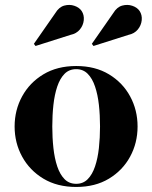

<svg xmlns="http://www.w3.org/2000/svg" viewBox="-20 -732 604 762"><path d="M282.5 10Q207 10 152.2 -23Q97.5 -56 67.8 -110.5Q38 -165 38 -230Q38 -295 67.8 -349.5Q97.5 -404 152.2 -437Q207 -470 282.5 -470Q358 -470 412.5 -437Q467 -404 496.5 -349.5Q526 -295 526 -230Q526 -165 496.5 -110.5Q467 -56 412.5 -23Q358 10 282.5 10ZM282.5 -2.5Q310 -2.5 328.2 -21Q346.5 -39.5 357.2 -71.5Q368 -103.5 372.5 -144.5Q377 -185.5 377 -230Q377 -275 372.5 -315.8Q368 -356.5 357.2 -388.5Q346.5 -420.5 328.2 -439Q310 -457.5 282.5 -457.5Q254.5 -457.5 236.2 -439Q218 -420.5 207.2 -388.5Q196.5 -356.5 192 -315.8Q187.5 -275 187.5 -230Q187.5 -185.5 192 -144.5Q196.5 -103.5 207.2 -71.5Q218 -39.5 236.2 -21Q254.5 -2.5 282.5 -2.5ZM121 -549.5 114.5 -558 199.5 -680Q214 -704 235 -709.8Q256 -715.5 275.2 -709Q294.5 -702.5 304 -688.5Q314.5 -672.5 312.5 -652Q310.5 -631.5 297 -615Q283.5 -598.5 259.5 -593.5ZM351 -549.5 344.5 -558 429.5 -680Q444 -704 465 -709.8Q486 -715.5 505.2 -709Q524.5 -702.5 534 -688.5Q544.5 -672.5 542.5 -652Q540.5 -631.5 527 -615Q513.5 -598.5 489.5 -593.5Z"/></svg>

Font: Bodoni Moda 18pt
Style: Bold
Weight: 700
Designer: Owen Earl
Foundry: indestructible type
Version: Version 2.004